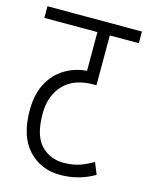

<svg xmlns="http://www.w3.org/2000/svg" viewBox="-98 -685 578 748"><g transform="rotate(15 190.5 -311.0)"><path d="M381 -575H264V-374H252Q176 -374 135 -333Q115 -314 102.5 -283.5Q90 -253 90 -213Q90 -125 126.5 -87Q163 -49 217 -49Q252 -49 278.5 -57.5Q305 -66 336 -84L355 -37Q292 0 217 0Q139 0 88.5 -54Q38 -108 38 -213Q38 -277 61.5 -321.5Q85 -366 125 -390.5Q165 -415 214 -419V-575H0V-622H381Z"/></g></svg>

Font: Noto Sans ExtraCondensed Light
Style: Regular
Weight: 300
Width: 2
Designer: Monotype Design Team
Foundry: Monotype Imaging Inc.
Version: Version 2.013; ttfautohint (v1.8.4.7-5d5b)